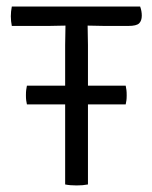

<svg xmlns="http://www.w3.org/2000/svg" viewBox="-20 -562 462 585"><path d="M62 -244Q60.5 -250.5 59.8 -256.2Q59 -262 59 -271.5Q59 -282 59.8 -287.8Q60.5 -293.5 62 -301H178.5V-425Q178.5 -440.5 179 -454Q179.5 -467.5 179.5 -484Q170.5 -484 154.5 -483.5Q138.5 -483 129.5 -483H16Q13 -497.5 13 -512.5Q13 -527 16 -542H407Q412 -528.5 412 -514.5Q412 -499 404 -491Q396 -483 371.5 -483H297Q288.5 -483 271.8 -483.5Q255 -484 247 -484Q247 -467.5 247.5 -454Q248 -440.5 248 -425V-301H363Q364.5 -293.5 365.2 -287.8Q366 -282 366 -271.5Q366 -262 365.2 -256.2Q364.5 -250.5 363 -244H248V0Q233 3 213.5 3Q193 3 178.5 0V-244Z"/></svg>

Font: Signika Negative SC Light
Style: Regular
Weight: 300
Designer: Anna Giedryś
Foundry: Anna Giedryś
Version: Version 2.000; ttfautohint (v1.8.3) -l 8 -r 50 -G 200 -x 9 -